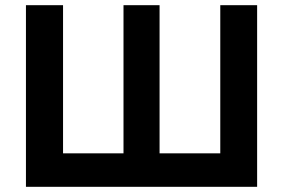

<svg xmlns="http://www.w3.org/2000/svg" viewBox="-20 -720 1091 740"><path d="M829 -129V-700H971V0H80V-700H223V-129H456V-700H595V-129Z"/></svg>

Font: Jost* Semi
Style: Regular
Weight: 600
Version: Version 3.7